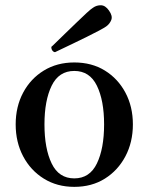

<svg xmlns="http://www.w3.org/2000/svg" viewBox="-20 -715 574 747"><path d="M269 12Q202 12 150.5 -20Q99 -52 70 -107Q41 -162 41 -231Q41 -300 70 -354.5Q99 -409 150.5 -440.5Q202 -472 269 -472Q337 -472 388 -440.5Q439 -409 468 -354.5Q497 -300 497 -231Q497 -162 468 -107Q439 -52 388 -20Q337 12 269 12ZM269 -21Q329 -21 357 -79Q385 -137 385 -231Q385 -324 357 -381.5Q329 -439 269 -439Q209 -439 181 -381.5Q153 -324 153 -231Q153 -137 181 -79Q209 -21 269 -21ZM194 -512Q187 -513 183 -519.5Q179 -526 180 -533Q183 -535 198 -550Q213 -565 234.5 -585.5Q256 -606 278 -627.5Q300 -649 317.5 -665Q335 -681 342 -685Q356 -695 373 -694.5Q390 -694 404 -674Q419 -653 413 -637.5Q407 -622 393 -612Q386 -607 365.5 -596Q345 -585 317.5 -571.5Q290 -558 263 -545Q236 -532 217 -523Q198 -514 194 -512Z"/></svg>

Font: Zen Old Mincho
Style: Bold
Weight: 700
Designer: Yoshimichi Ohira
Foundry: Positype
Version: Version 1.500